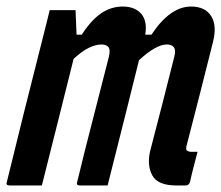

<svg xmlns="http://www.w3.org/2000/svg" viewBox="-48 -567 676 587"><path d="M104 -536H183Q183 -536 184 -510.5Q185 -485 186 -461H202Q231 -506 261.5 -526.5Q292 -547 327 -547Q365 -547 384 -524.5Q403 -502 396 -461H415Q472 -547 536 -547Q579 -547 597.5 -518Q616 -489 603 -438Q583 -357 562.5 -277.5Q542 -198 522 -120Q520 -111 523 -107Q529 -103 535 -103H556Q550 -80 544 -57Q538 -34 533 -11Q530 0 519 0H491Q434 0 417.5 -31Q401 -62 411 -105Q431 -181 448.5 -250Q466 -319 485 -394Q490 -414 483.5 -422.5Q477 -431 462 -431Q429 -431 377 -383Q360 -314 336.5 -220.5Q313 -127 281 0H196Q184 0 188 -11Q211 -106 236 -202.5Q261 -299 285 -394Q290 -415 283.5 -423Q277 -431 262 -431Q245 -431 224 -421Q203 -411 177 -387Q155 -298 130 -199Q105 -100 80 0H-19Q-31 0 -27 -11Q-1 -118 25.5 -224Q52 -330 79 -436Q86 -464 92.5 -489.5Q99 -515 104 -536Z"/></svg>

Font: Recursive Mn Lnr St SmB
Style: Italic
Weight: 600
Italic angle: -15°
Monospace: yes
Version: Version 1.079;hotconv 1.0.112;makeotfexe 2.5.65598; ttfautoh